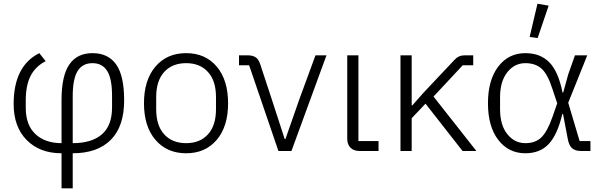

<svg xmlns="http://www.w3.org/2000/svg" viewBox="-20 -810 3225 1030"><path d="M310.1 200.2V12.2Q193.4 12.2 123.3 -58.6Q53.2 -129.4 53.2 -252Q53.2 -456.1 190.9 -524.9L225.1 -481.9Q170.4 -454.1 144.3 -403.1Q118.2 -352.1 118.2 -272.9V-231Q118.2 -139.2 170.2 -90.6Q222.2 -42 310.1 -42V-272.9Q310.1 -403.8 352.1 -464.4Q394 -524.9 476.1 -524.9Q560.5 -524.9 603.3 -464.1Q646 -403.3 646 -272Q646 -131.3 574.2 -59.6Q502.4 12.2 370.1 12.2V200.2ZM370.1 -42Q471.7 -42 526.4 -89.1Q581.1 -136.2 581.1 -233.9V-295.9Q581.1 -388.7 554.7 -429.9Q528.3 -471.2 476.1 -471.2Q422.9 -471.2 396.5 -429.2Q370.1 -387.2 370.1 -293Z M752.4 -255.9Q752.4 -380.9 814 -452.9Q875.5 -524.9 978.5 -524.9Q1081.5 -524.9 1142.6 -452.9Q1203.6 -380.9 1203.6 -255.9Q1203.6 -131.3 1142.6 -59.6Q1081.5 12.2 978.5 12.2Q875.5 12.2 814 -59.6Q752.4 -131.3 752.4 -255.9ZM978.5 -42Q1052.7 -42 1095.7 -89.4Q1138.7 -136.7 1138.7 -224.1V-289.1Q1138.7 -376.5 1095.7 -423.8Q1052.7 -471.2 978.5 -471.2Q903.8 -471.2 860.8 -423.8Q817.9 -376.5 817.9 -289.1V-224.1Q817.9 -136.7 860.8 -89.4Q903.8 -42 978.5 -42Z M1473.6 0 1316.4 -460H1262.2V-513.2H1308.6Q1335.4 -513.2 1351.1 -502.9Q1366.7 -492.7 1375.5 -466.8L1437.5 -278.8L1507.3 -64H1511.2L1586.4 -278.8L1672.4 -513.2H1731.4L1543.5 0Z M1909.2 0Q1877.4 0 1860.1 -17.8Q1842.8 -35.6 1842.8 -65.9V-513.2H1902.8V-53.2H2010.7V0Z M2128.4 0V-513.2H2188.5V-245.1H2192.4L2250.5 -311L2419.4 -490.2Q2439.9 -513.2 2471.7 -513.2H2518.6V-460H2462.4L2305.7 -292L2535.6 0H2461.4L2262.7 -253.9L2188.5 -175.8V0Z M2864.3 -606 2821.3 -611.8 2863.3 -790 2923.3 -779.8ZM2798.3 12.2Q2708 12.2 2652.8 -59.8Q2597.7 -131.8 2597.7 -255.9Q2597.7 -380.4 2652.8 -452.6Q2708 -524.9 2798.3 -524.9Q2878.9 -524.9 2927.2 -475.3Q2975.6 -425.8 2997.6 -314H3001.5L3028.3 -411.1L3064.5 -513.2H3130.4L3028.3 -258.8L3089.4 -53.2H3147.5V0H3097.7Q3065.4 0 3048.6 -15.1Q3031.7 -30.3 3025.4 -66.9L3000.5 -198.2H2996.6Q2970.2 -86.9 2923.6 -37.4Q2877 12.2 2798.3 12.2ZM2798.3 -42Q2852.1 -42 2884 -72.8Q2916 -103.5 2944.3 -184.1L2969.2 -255.9L2943.4 -333Q2918.5 -411.6 2885.5 -441.4Q2852.5 -471.2 2798.3 -471.2Q2740.2 -471.2 2701.4 -422.4Q2662.6 -373.5 2662.6 -288.1V-224.1Q2662.6 -139.2 2701.4 -90.6Q2740.2 -42 2798.3 -42Z"/></svg>

Font: Anuphan Light
Style: Regular
Weight: 300
Designer: Mike Abbink, Paul van der Laan, Pieter van Rosmalen, Mint Tantisuwanna
Foundry: Bold Monday; Cadson Demak
Version: Version 3.002;hotconv 1.0.109;makeotfexe 2.5.65596